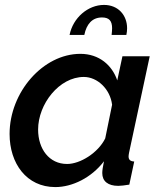

<svg xmlns="http://www.w3.org/2000/svg" viewBox="-20 -751 655 781"><path d="M403 -731C338 -731 277 -679 263 -609H323C332 -653 355 -680 395 -680C424 -680 436 -666 436 -636C436 -627 435 -619 434 -609H494C496 -618 497 -627 497 -636C497 -689 461 -731 403 -731ZM19 -206C19 -86 88 10 205 10C274 10 352 -28 403 -95C398 -72 396 -57 396 -47C396 -14 419 5 461 5C472 5 487 3 506 0L526 -94C510 -95 503 -101 503 -115C503 -119 504 -124 505 -130L589 -522H478L457 -424C436 -486 383 -532 307 -532C155 -532 19 -376 19 -206ZM408 -188C379 -129 306 -84 253 -84C180 -84 135 -145 135 -224C135 -328 221 -438 321 -438C376 -438 428 -389 436 -325Z"/></svg>

Font: FIGSv2-sans-serif SmBold Italic
Style: Regular
Weight: 600
Italic angle: -12°
Designer: Matt McInerney, Pablo Impallari, Rodrigo Fuenzalida
Foundry: Matt McInerney, Pablo Impallari, Rodrigo Fuenzalida
Version: Version 4.020;hotconv 1.0.109;makeotfexe 2.5.65596